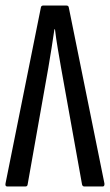

<svg xmlns="http://www.w3.org/2000/svg" viewBox="-21 -675 399 695"><path d="M5 0Q-3 0 -1 -11L127 -648Q128 -655 136 -655H219Q227 -655 228 -648L357 -11Q358 0 351 0H284Q278 0 276 -7L200 -430Q194 -465 188 -500Q182 -535 178 -569H176Q171 -535 165.5 -500Q160 -465 154 -430L79 -7Q78 0 71 0Z"/></svg>

Font: Sofia Sans Extra Condensed Medium
Style: Regular
Weight: 500
Version: Version 4.100